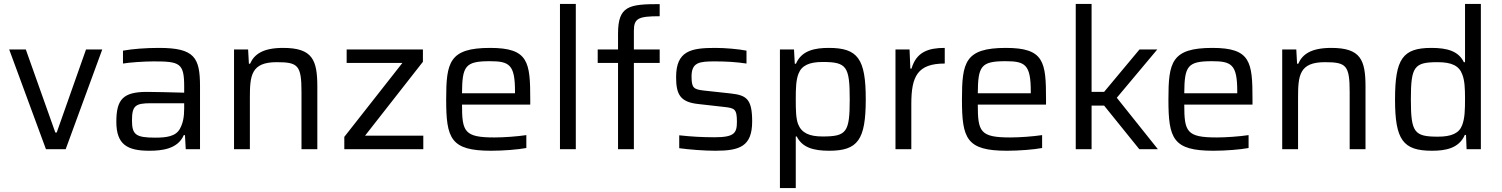

<svg xmlns="http://www.w3.org/2000/svg" viewBox="-20 -763 7681 982"><path d="M27 -510 215 0H316L503 -510H420L270 -85H263L112 -510Z M743 8C807 8 889 0 920 -72H926L930 0H1003V-321C1003 -469 975 -518 793 -518C726 -518 660 -513 609 -504V-438C643 -444 720 -449 765 -449C899 -449 922 -441 922 -321V-289C857 -291 760 -293 731 -293C609 -293 575 -254 575 -140C575 -24 631 8 743 8ZM774 -59C675 -59 655 -74 655 -147C655 -223 673 -235 752 -235H922V-209C922 -165 916 -134 901 -106C880 -65 831 -59 774 -59Z M1177 -510V0H1258V-263C1258 -376 1264 -445 1395 -445C1505 -445 1522 -429 1522 -291V0H1603V-319C1603 -456 1579 -518 1428 -518C1324 -518 1280 -485 1259 -437H1253L1249 -510Z M1741 -63V0H2145V-69H1847L2143 -447V-510H1753V-441H2038Z M2692 -228V-255C2692 -446 2683 -518 2487 -518C2277 -518 2262 -444 2262 -254C2262 -54 2285 8 2492 8C2554 8 2630 2 2672 -6V-72C2625 -65 2557 -60 2509 -60C2355 -60 2343 -89 2343 -228ZM2485 -450C2585 -450 2614 -433 2614 -296V-286H2343C2344 -425 2359 -450 2485 -450Z M2844 -743V0H2925V-743Z M3141 -441V0H3222V-441H3354V-510H3222V-605C3222 -669 3244 -680 3354 -680V-742C3197 -742 3141 -733 3141 -591V-510H3037V-441Z M3639 8C3763 8 3827 -14 3827 -142C3827 -258 3797 -276 3717 -285L3579 -300C3528 -306 3517 -313 3517 -372C3517 -445 3558 -449 3637 -449C3692 -449 3746 -446 3798 -438V-504C3757 -512 3690 -518 3638 -518C3516 -518 3438 -504 3438 -369C3438 -281 3458 -241 3551 -231L3684 -216C3736 -210 3749 -207 3749 -141C3749 -83 3737 -61 3635 -61C3573 -61 3517 -64 3454 -71V-5C3505 2 3582 8 3639 8Z M3969 -510V199H4050V-65H4055C4083 -9 4139 8 4221 8C4368 8 4408 -48 4408 -256C4408 -463 4367 -518 4219 -518C4150 -518 4080 -506 4051 -437H4045L4041 -510ZM4187 -65C4119 -65 4080 -83 4062 -128C4051 -157 4050 -198 4050 -255C4050 -310 4051 -353 4064 -386C4080 -428 4119 -446 4187 -446C4310 -446 4326 -424 4326 -255C4326 -86 4310 -65 4187 -65Z M4560 -510V0H4641V-232C4641 -373 4673 -438 4812 -438V-518C4729 -518 4667 -498 4642 -412H4636L4632 -510Z M5330 -228V-255C5330 -446 5321 -518 5125 -518C4915 -518 4900 -444 4900 -254C4900 -54 4923 8 5130 8C5192 8 5268 2 5310 -6V-72C5263 -65 5195 -60 5147 -60C4993 -60 4981 -89 4981 -228ZM5123 -450C5223 -450 5252 -433 5252 -296V-286H4981C4982 -425 4997 -450 5123 -450Z M5482 -743V0H5563V-223H5627L5807 0H5902L5692 -263L5899 -510H5808L5627 -293H5563V-743Z M6386 -228V-255C6386 -446 6377 -518 6181 -518C5971 -518 5956 -444 5956 -254C5956 -54 5979 8 6186 8C6248 8 6324 2 6366 -6V-72C6319 -65 6251 -60 6203 -60C6049 -60 6037 -89 6037 -228ZM6179 -450C6279 -450 6308 -433 6308 -296V-286H6037C6038 -425 6053 -450 6179 -450Z M6538 -510V0H6619V-263C6619 -376 6625 -445 6756 -445C6866 -445 6883 -429 6883 -291V0H6964V-319C6964 -456 6940 -518 6789 -518C6685 -518 6641 -485 6620 -437H6614L6610 -510Z M7304 8C7373 8 7442 -4 7472 -73H7478L7481 0H7554V-743H7473V-445H7467C7440 -501 7383 -518 7301 -518C7154 -518 7115 -462 7115 -254C7115 -47 7156 8 7304 8ZM7335 -64C7213 -64 7196 -85 7196 -255C7196 -423 7213 -445 7333 -445C7404 -445 7443 -427 7459 -382C7471 -352 7473 -311 7473 -261C7473 -200 7472 -158 7458 -122C7443 -82 7404 -64 7335 -64Z"/></svg>

Font: Saira UNSAM
Style: Regular
Weight: 400
Designer: Hector Gatti with collaboration of the Omnibus-Type team
Foundry: Omnibus-Type
Version: Version 0.072;PS 000.072;hotconv 1.0.88;makeotf.lib2.5.64775